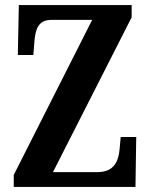

<svg xmlns="http://www.w3.org/2000/svg" viewBox="-20 -734 591 754"><path d="M34 0H512L515 -196H454L450 -152C446 -104 431 -58 362 -58H188L497 -666V-714H54L50 -518H111L115 -569C119 -620 130 -656 183 -656H342L34 -47Z"/></svg>

Font: Noto Serif Georgian ExtraCondensed Bold
Style: Regular
Weight: 700
Width: 2
Designer: Monotype Design Team, Akaki Razmadze
Foundry: Google LLC
Version: Version 2.003